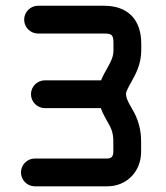

<svg xmlns="http://www.w3.org/2000/svg" viewBox="-20 -655 585 675"><path d="M357.4 -97.7H102.5C75.7 -97.7 53.7 -75.7 53.7 -48.8C53.7 -22 75.7 0 102.5 0H357.4C425.3 0 476.1 -51.8 476.1 -121.6V-158.7C476.1 -218.8 454.1 -256.3 438.5 -282.7C427.7 -301.3 422.9 -313.5 422.9 -325.7C422.9 -331.5 430.2 -347.2 442.9 -369.1C455.6 -392.1 476.6 -428.2 476.6 -478.5V-501.5C476.6 -586.4 429.2 -634.8 345.7 -634.8H113.8C86.9 -634.8 64.9 -612.8 64.9 -585.9C64.9 -559.1 86.9 -537.1 113.8 -537.1H345.7C374.5 -537.1 378.9 -531.7 378.9 -501.5V-478.5C378.9 -455.6 370.6 -439.9 357.9 -417C349.1 -401.9 341.3 -387.2 335.4 -372.6H137.7C110.8 -372.6 88.9 -350.6 88.9 -323.7C88.9 -296.9 110.8 -274.9 137.7 -274.9H334.5C339.4 -261.2 346.2 -247.1 354.5 -232.9C369.1 -208.5 378.4 -191.4 378.4 -158.7V-121.6C378.4 -105 371.1 -97.7 357.4 -97.7Z"/></svg>

Font: Velvelyne Book
Style: Bold
Weight: 700
Designer: Manon Van der Borght et Mariel Nils
Foundry: Velvetyne
Version: Version 1.070;Glyphs 3.3.1 (3343)